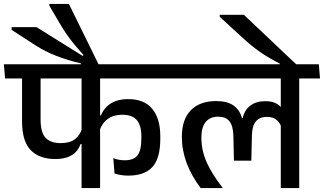

<svg xmlns="http://www.w3.org/2000/svg" viewBox="-41 -964 1660 984"><path d="M-15 -562H851.5L846 -634.5H-21ZM242.5 -149Q280 -149 306 -158.8Q332 -168.5 348 -185.8Q364 -203 372 -226H382L379.5 -305.5Q368.5 -270 342.5 -250.2Q316.5 -230.5 269.5 -230.5Q219 -230.5 193 -257.5Q167 -284.5 167 -351V-587H72V-342Q72 -240.5 116.2 -194.8Q160.5 -149 242.5 -149ZM585 -376Q637 -376 660.2 -348.5Q683.5 -321 683.5 -265V-255Q683.5 -193.5 663.8 -168Q644 -142.5 598.5 -142.5Q582 -142.5 566.8 -145.5Q551.5 -148.5 539.5 -153.5L546 -75Q559.5 -70 578.2 -67Q597 -64 617 -64Q699.5 -64 740 -108.2Q780.5 -152.5 780.5 -252.5V-265.5Q780.5 -356.5 739.2 -406.2Q698 -456 616.5 -456Q578.5 -456 550.8 -445.5Q523 -435 504.5 -416Q486 -397 476.5 -372.5H465.5L468.5 -292.5Q481.5 -333 511.5 -354.5Q541.5 -376 585 -376ZM472 -587.5H377V0H472Z M146 -825H18.5V-811L143.5 -730Q166.5 -715.5 191.8 -702.5Q217 -689.5 245.2 -678.5Q273.5 -667.5 305.5 -657.5Q337.5 -647.5 374 -639V-619H466V-630.5L312 -944H212V-934.5L265 -844.5Q281 -817 297.5 -792.8Q314 -768.5 335.2 -742.2Q356.5 -716 387 -682L382.5 -677.5Z M1492.5 -587.5H1398V0H1492.5ZM1351.5 -562H1599L1593 -634.5H1345.5ZM823 -562H1546L1540 -634.5H817ZM1066.5 -446Q983 -446 937 -399Q891 -352 891 -262Q891 -194.5 915.5 -128.8Q940 -63 987.5 0H1100V-1.5Q1046 -70.5 1018.5 -131.8Q991 -193 991 -259Q991 -311.5 1013 -338.8Q1035 -366 1077.5 -366Q1116.5 -366 1135 -342.5Q1153.5 -319 1155 -269L1158 -140.5H1247L1250 -269Q1251 -319.5 1270.8 -342.2Q1290.5 -365 1327 -365Q1356.5 -365 1374.8 -350.8Q1393 -336.5 1401.5 -312L1407.5 -402.5Q1395.5 -423 1373.8 -434.2Q1352 -445.5 1318.5 -445.5Q1272.5 -445.5 1242.5 -423.2Q1212.5 -401 1203 -359.5H1199Q1187.5 -400.5 1155.8 -423.2Q1124 -446 1066.5 -446Z M1085 -888V-878L1201 -771.5Q1226 -748.5 1247.8 -730.8Q1269.5 -713 1291.8 -697.5Q1314 -682 1338.5 -667.8Q1363 -653.5 1393 -638V-619H1481.5V-630.5Q1465.5 -645.5 1438.2 -671Q1411 -696.5 1378.8 -727.2Q1346.5 -758 1313.8 -789Q1281 -820 1253.5 -846Q1226 -872 1209 -888Z"/></svg>

Font: Anek Devanagari Medium
Style: Regular
Weight: 500
Designer: Kailash Malviya (Devanagari) & Yesha Goshar (Latin)
Foundry: Ek Type
Version: Version 1.003